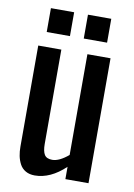

<svg xmlns="http://www.w3.org/2000/svg" viewBox="-86 -812 612 875"><g transform="rotate(10 220.0 -374.0)"><path d="M50.3 -110.4V-578.1H157.2V-141.6Q157.2 -108.4 167 -92.3Q176.8 -76.2 203.1 -76.2Q235.4 -76.2 277.8 -111.8V-578.1H384.8V0H277.8V-57.1Q209.5 7.8 136.7 7.8Q112.3 7.8 94.5 -2.4Q76.7 -12.7 67.4 -30.5Q58.1 -48.3 54.2 -67.9Q50.3 -87.4 50.3 -110.4ZM77.6 -645.5V-755.9H185.1V-645.5ZM249 -645.5V-755.9H356.9V-645.5Z"/></g></svg>

Font: Oswald Regular
Style: Regular
Weight: 400
Designer: Vernon Adams
Foundry: Vernon Adams
Version: 3.0; ttfautohint (v0.95) -l 8 -r 50 -G 200 -x 0 -w "G" -W -c